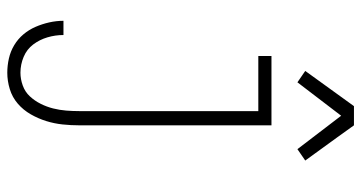

<svg xmlns="http://www.w3.org/2000/svg" viewBox="-258 -534 1015 540"><g transform="rotate(90 250.0 -264.5)"><path d="M185 223Q165 223 145 218.5Q125 214 107.5 203.5Q90 193 77 177.5Q64 162 56 143.5Q48 125 43.5 105Q39 85 39 65H79Q79 88 85.5 110Q92 132 105.5 150Q119 168 140.5 177Q162 186 185 186Q203 186 221 179.5Q239 173 251.5 159.5Q264 146 272.5 129Q281 112 285.5 94Q290 76 291.5 57.5Q293 39 293 20V-483H138V-520H333V20Q333 44 330.5 67.5Q328 91 321 113.5Q314 136 302 157Q290 178 272 193.5Q254 209 231 216Q208 223 185 223ZM212 -593 180 -615 279 -752H333L366 -706L432 -615L400 -593L306 -716Z"/></g></svg>

Font: Iosevka SS18 Extralight
Style: Regular
Weight: 200
Monospace: yes
Designer: Belleve Invis
Foundry: Belleve Invis
Version: Version 25.1.1; ttfautohint (v1.8.4)